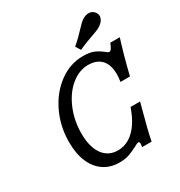

<svg xmlns="http://www.w3.org/2000/svg" viewBox="-181 -893 968 1031"><g transform="rotate(-30 302.5 -378.0)"><path d="M80.6 -218.5Q80.6 -316.1 120.6 -399.6Q160.5 -483.1 228.2 -532.7Q296 -582.3 375 -582.3Q418.5 -582.3 443.1 -571.4Q467.7 -560.5 490.3 -542.7Q496 -537.9 501.2 -534.3Q506.5 -530.6 511.3 -530.6Q517.7 -530.6 524.2 -539.5Q530.6 -548.4 539.5 -571H598.4Q570.2 -483.1 540.3 -361.3H481.5Q490.3 -412.9 481 -450.4Q471.8 -487.9 445.2 -507.7Q418.5 -527.4 376.6 -527.4Q319.4 -527.4 269.8 -486.3Q220.2 -445.2 190.7 -375.4Q161.3 -305.6 161.3 -225Q161.3 -170.2 176.2 -130.6Q191.1 -91.1 219.4 -70.2Q247.6 -49.2 287.1 -49.2Q324.2 -49.2 357.3 -68.5Q390.3 -87.9 416.5 -125.8Q442.7 -163.7 461.3 -217.7H520.2Q475.8 -55.6 466.1 0H407.3Q410.5 -17.7 409.3 -25Q408.1 -32.3 401.6 -32.3Q397.6 -32.3 390.3 -29Q383.1 -25.8 375 -21Q347.6 -6.5 322.2 2.4Q296.8 11.3 262.1 11.3Q206.5 11.3 165.3 -16.5Q124.2 -44.4 102.4 -96Q80.6 -147.6 80.6 -218.5ZM437.1 -716.1Q448.4 -728.2 458.9 -738.3Q469.4 -748.4 478.2 -754Q500.8 -768.5 521.8 -766.5Q542.7 -764.5 554.8 -746.8Q566.9 -729.8 559.7 -710.1Q552.4 -690.3 529.8 -675.8Q521.8 -670.2 508.1 -664.5Q494.4 -658.9 478.2 -653.2Q458.9 -646.8 434.7 -637.5Q410.5 -628.2 384.7 -616.1L365.3 -646.8Q387.1 -665.3 405.2 -683.1Q423.4 -700.8 437.1 -716.1Z"/></g></svg>

Font: Playfair Micro SmCond SmLight
Style: Italic
Weight: 360
Width: 4
Italic angle: -15.6°
Designer: Claus Eggers Sørensen
Foundry: Claus Eggers Sørensen
Version: Version 2.203;Glyphs 3.3 (3326)